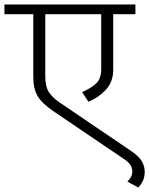

<svg xmlns="http://www.w3.org/2000/svg" viewBox="-41 -654 672 865"><path d="M611 120Q611 140 604.5 156.5Q598 173 582 191L533 164Q555 143 555 120Q555 104 547.5 90.5Q540 77 511 58L198 -154Q147 -189 128 -222Q109 -255 109 -307V-590H-21V-634H569V-590H469V-339Q469 -283 433 -246.5Q397 -210 357 -196L329 -239Q372 -258 393.5 -279.5Q415 -301 415 -343V-590H163V-310Q163 -265 178.5 -240Q194 -215 228 -192L548 25Q585 50 598 72.5Q611 95 611 120Z"/></svg>

Font: Martel Sans ExtraLight
Style: Regular
Weight: 275
Designer: Dan Reynolds and Mathieu Réguer
Foundry: Dan Reynolds and Mathieu Réguer
Version: Version 1.002; ttfautohint (v1.1) -l 5 -r 5 -G 72 -x 0 -D la